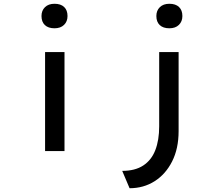

<svg xmlns="http://www.w3.org/2000/svg" viewBox="-20 -801 1177 1018"><path d="M219 0V-525H322V0ZM269 -651Q236 -651 218 -668Q200 -685 200 -716Q200 -745 218.5 -763Q237 -781 269 -781Q302 -781 320 -764Q338 -747 338 -716Q338 -687 319.5 -669Q301 -651 269 -651ZM667 197 628 105Q696 105 739.5 76.5Q783 48 803.5 -5Q824 -58 824 -131V-525H927V-106Q927 -13 892.5 55Q858 123 799.5 160Q741 197 667 197ZM878 -651Q845 -651 827 -668Q809 -685 809 -716Q809 -745 827.5 -763Q846 -781 878 -781Q911 -781 929 -764Q947 -747 947 -716Q947 -687 928.5 -669Q910 -651 878 -651Z"/></svg>

Font: Lexend Zetta
Style: Regular
Weight: 400
Designer: Bonnie Shaver-Troup, Thomas Jockin
Foundry: Lexend
Version: Version 1.007